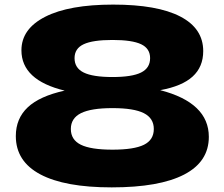

<svg xmlns="http://www.w3.org/2000/svg" viewBox="-20 -792 976 835"><path d="M48.8 -200.2Q48.8 -276.4 100.6 -325.2Q152.3 -374 261.2 -397.9Q73.2 -443.4 73.2 -573.2Q73.2 -666.5 176.8 -719.2Q280.3 -772 472.2 -772Q664.1 -772 763.9 -720.2Q863.8 -668.5 863.8 -569.8Q863.8 -501 817.6 -459Q771.5 -417 676.8 -399.9Q888.2 -345.2 888.2 -196.8Q888.2 -88.4 780.5 -32.7Q672.9 22.9 465.8 22.9Q261.7 22.9 155.3 -33.7Q48.8 -90.3 48.8 -200.2ZM469.2 -141.1Q563 -141.1 606 -162.4Q648.9 -183.6 648.9 -231Q648.9 -277.8 605.7 -299.8Q562.5 -321.8 469.2 -321.8Q376 -321.8 332 -299.8Q288.1 -277.8 288.1 -231Q288.1 -184.1 331.5 -162.6Q375 -141.1 469.2 -141.1ZM304.2 -539.1Q304.2 -496.1 344 -476.6Q383.8 -457 469.2 -457Q554.2 -457 593.5 -476.6Q632.8 -496.1 632.8 -539.1Q632.8 -581.1 593.8 -599.6Q554.7 -618.2 469.2 -618.2Q383.3 -618.2 343.8 -599.6Q304.2 -581.1 304.2 -539.1Z"/></svg>

Font: Mattone
Style: Bold
Weight: 700
Width: 6
Designer: Nunzio Mazzaferro
Foundry: Collletttivo
Version: Version 2.000;Glyphs 3.2 (3217)